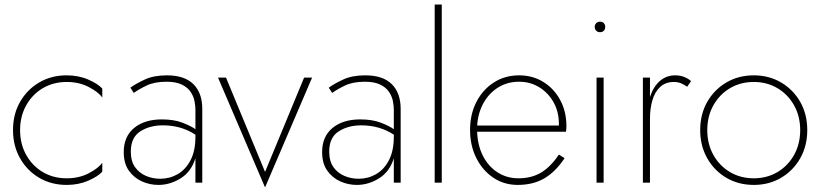

<svg xmlns="http://www.w3.org/2000/svg" viewBox="-20 -800 3598 841"><path d="M68 -230Q68 -169 95 -121Q122 -73 168 -46Q214 -19 272 -19Q327 -19 369.5 -41.5Q412 -64 428 -87V-48Q409 -27 366.5 -8.5Q324 10 272 10Q205 10 152 -21Q99 -52 68 -106.5Q37 -161 37 -230Q37 -300 68 -354Q99 -408 152 -439Q205 -470 272 -470Q324 -470 366.5 -451.5Q409 -433 428 -412V-373Q412 -396 369.5 -418.5Q327 -441 272 -441Q214 -441 168 -414Q122 -387 95 -339Q68 -291 68 -230Z M566 -393 551 -416Q576 -434 615 -452Q654 -470 711 -470Q788 -470 827 -431.5Q866 -393 866 -323V0H836V-107Q818 -48 771.5 -19Q725 10 674 10Q636 10 601.5 -5.5Q567 -21 544.5 -52.5Q522 -84 522 -134Q522 -202 567.5 -239.5Q613 -277 689 -277Q742 -277 779.5 -262.5Q817 -248 836 -234V-320Q836 -336 832 -357Q828 -378 815 -397.5Q802 -417 776.5 -429.5Q751 -442 709 -442Q657 -442 622.5 -425.5Q588 -409 566 -393ZM553 -136Q553 -94 571.5 -68Q590 -42 619.5 -29.5Q649 -17 682 -17Q723 -17 758 -37Q793 -57 814.5 -98Q836 -139 836 -201V-210Q774 -251 693 -251Q636 -251 594.5 -224.5Q553 -198 553 -136Z M935 -460H970L1141 -47L1312 -460H1347L1141 21Z M1435 -393 1420 -416Q1445 -434 1484 -452Q1523 -470 1580 -470Q1657 -470 1696 -431.5Q1735 -393 1735 -323V0H1705V-107Q1687 -48 1640.5 -19Q1594 10 1543 10Q1505 10 1470.5 -5.5Q1436 -21 1413.5 -52.5Q1391 -84 1391 -134Q1391 -202 1436.5 -239.5Q1482 -277 1558 -277Q1611 -277 1648.5 -262.5Q1686 -248 1705 -234V-320Q1705 -336 1701 -357Q1697 -378 1684 -397.5Q1671 -417 1645.5 -429.5Q1620 -442 1578 -442Q1526 -442 1491.5 -425.5Q1457 -409 1435 -393ZM1422 -136Q1422 -94 1440.5 -68Q1459 -42 1488.5 -29.5Q1518 -17 1551 -17Q1592 -17 1627 -37Q1662 -57 1683.5 -98Q1705 -139 1705 -201V-210Q1643 -251 1562 -251Q1505 -251 1463.5 -224.5Q1422 -198 1422 -136Z M1884 -780H1915V0H1884Z M2248 10Q2188 10 2141 -21.5Q2094 -53 2066.5 -107.5Q2039 -162 2039 -231Q2039 -300 2067 -354Q2095 -408 2143.5 -439Q2192 -470 2254 -470Q2313 -470 2360 -441Q2407 -412 2434 -361.5Q2461 -311 2461 -248Q2461 -243 2460.5 -235.5Q2460 -228 2459 -223H2070Q2072 -163 2095.5 -117Q2119 -71 2159.5 -45Q2200 -19 2251 -19Q2308 -19 2350 -44Q2392 -69 2428 -123L2453 -107Q2412 -46 2363 -18Q2314 10 2248 10ZM2254 -442Q2203 -442 2163 -417.5Q2123 -393 2098.5 -350Q2074 -307 2070 -250H2428Q2428 -254 2428 -258Q2428 -310 2405 -351.5Q2382 -393 2342.5 -417.5Q2303 -442 2254 -442Z M2585 -682Q2585 -692 2591.5 -698.5Q2598 -705 2608 -705Q2619 -705 2625 -698.5Q2631 -692 2631 -682Q2631 -672 2625 -665.5Q2619 -659 2608 -659Q2598 -659 2591.5 -665.5Q2585 -672 2585 -682ZM2593 -460H2624V0H2593Z M2827 -460V-375Q2841 -419 2869.5 -444.5Q2898 -470 2938 -470Q2977 -470 3007 -445L2990 -420Q2976 -430 2962 -435.5Q2948 -441 2932 -441Q2895 -441 2871.5 -419Q2848 -397 2837.5 -360.5Q2827 -324 2827 -280V0H2796V-460Z M3047 -230Q3047 -300 3078 -354Q3109 -408 3162 -439Q3215 -470 3282 -470Q3348 -470 3401 -439Q3454 -408 3485 -354Q3516 -300 3516 -230Q3516 -161 3485 -106.5Q3454 -52 3401 -21Q3348 10 3282 10Q3215 10 3162 -21Q3109 -52 3078 -106.5Q3047 -161 3047 -230ZM3078 -230Q3078 -169 3105 -121Q3132 -73 3178 -46Q3224 -19 3282 -19Q3339 -19 3385 -46Q3431 -73 3458 -121Q3485 -169 3485 -230Q3485 -291 3458 -339Q3431 -387 3385 -414Q3339 -441 3282 -441Q3224 -441 3178 -414Q3132 -387 3105 -339Q3078 -291 3078 -230Z"/></svg>

Font: Jost* Thin
Style: Regular
Weight: 200
Version: Version 3.7